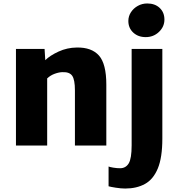

<svg xmlns="http://www.w3.org/2000/svg" viewBox="-20 -839 1028 1107"><path d="M72 0V-557H237L241 -492Q267.5 -518.5 317.2 -541.5Q367 -564.5 423 -565Q508 -566.5 550.5 -518.8Q593 -471 593 -351V0H412V-318Q412 -379 396.5 -401.8Q381 -424.5 341 -423Q321.5 -423 296.2 -414Q271 -405 252 -387V0ZM606 235V121Q612 124 632.8 127.5Q653.5 131 672 131Q705 131 722 103.2Q739 75.5 739 -1V-557H916V-40Q916 69 890 132Q864 195 816 221.5Q768 248 702 248Q677.5 248 647.5 243.2Q617.5 238.5 606 235ZM820 -625Q776.5 -625 748.2 -651.2Q720 -677.5 720 -718Q720 -745.5 735 -768.5Q750 -791.5 774.8 -805.2Q799.5 -819 829 -819Q873.5 -819 900.8 -793.2Q928 -767.5 928 -726Q928 -685 896.5 -655Q865 -625 820 -625Z"/></svg>

Font: Merriweather Sans ExtraBold
Style: Regular
Weight: 800
Designer: Eben Sorkin
Foundry: Eben Sorkin
Version: Version 2.001; ttfautohint (v1.8.3)